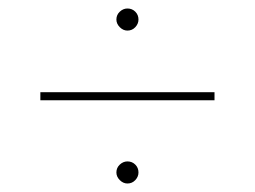

<svg xmlns="http://www.w3.org/2000/svg" viewBox="-20 -576 600 452"><path d="M75 -359H485V-340H75ZM280 -144Q270 -144 262 -152Q254 -160 254 -170Q254 -181 262 -188.5Q270 -196 280 -196Q291 -196 298.5 -188.5Q306 -181 306 -170Q306 -160 298.5 -152Q291 -144 280 -144ZM280 -504Q270 -504 262 -512Q254 -520 254 -530Q254 -541 262 -548.5Q270 -556 280 -556Q291 -556 298.5 -548.5Q306 -541 306 -530Q306 -520 298.5 -512Q291 -504 280 -504Z"/></svg>

Font: Montserrat
Style: Regular
Weight: 400
Designer: Julieta Ulanovsky
Foundry: Julieta Ulanovsky
Version: Version 8.000